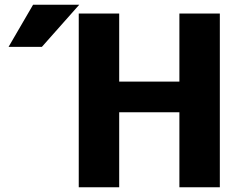

<svg xmlns="http://www.w3.org/2000/svg" viewBox="-20 -787 1020 807"><path d="M734 -315H481V0H311V-730H481V-444H734V-730H904V0H734ZM119 -767H313L156 -590H16Z"/></svg>

Font: Mplus 1p ExtraBold
Style: Regular
Weight: 800
Version: Version 1.061